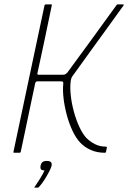

<svg xmlns="http://www.w3.org/2000/svg" viewBox="-20 -693 582 871"><path d="M44 0Q40 0 41 -4Q76 -171 111.5 -337Q147 -503 182 -669Q184 -673 187 -673Q190 -673 193 -673Q196 -673 199.5 -673Q203 -673 206 -673Q209 -673 212 -673Q217 -673 215 -669Q207 -631 199 -592.5Q191 -554 183 -515.5Q175 -477 166.5 -438.5Q158 -400 150 -362Q149 -359 149.5 -356.5Q150 -354 155 -354H265Q273 -354 277 -356.5Q281 -359 285 -363Q313 -401 341 -439.5Q369 -478 397 -516Q425 -554 452.5 -592.5Q480 -631 508 -669Q509 -670 510 -671.5Q511 -673 512 -673Q515 -673 518.5 -673Q522 -673 525 -673Q528 -673 531.5 -673Q535 -673 538 -673Q540 -673 541 -671.5Q542 -670 541 -669Q503 -616 464.5 -563Q426 -510 388 -457.5Q350 -405 312 -352Q305 -343 303.5 -337.5Q302 -332 301 -327Q297 -297 301 -260.5Q305 -224 315 -187Q325 -150 339.5 -118.5Q354 -87 371 -68Q389 -50 411 -39Q433 -28 458 -28Q460 -28 463 -27Q466 -26 465 -24L461 -5Q460 0 457 0Q420 0 392 -12.5Q364 -25 344 -46Q325 -66 309.5 -98.5Q294 -131 283.5 -169.5Q273 -208 268.5 -245.5Q264 -283 267 -313Q268 -321 264.5 -322.5Q261 -324 258 -324Q231 -324 203.5 -324Q176 -324 149 -324Q149 -324 145.5 -323Q142 -322 140 -317Q132 -278 123.5 -239Q115 -200 107 -160.5Q99 -121 90.5 -82Q82 -43 74 -4Q73 0 69 0Q66 0 63 0Q60 0 56.5 0Q53 0 50 0Q47 0 44 0ZM214 59Q212 68 203 85.5Q194 103 182 122Q170 141 157 155Q154 158 154 158Q153 158 146 158Q139 158 135 158Q136 157 136 156.5Q136 156 139 152Q149 138 162 117Q175 96 182 80Q169 80 165.5 74.5Q162 69 164 59Q166 48 172.5 42.5Q179 37 192 37Q206 37 211 42.5Q216 48 214 59Z"/></svg>

Font: Glory Thin
Style: Italic
Weight: 100
Italic angle: -12°
Designer: Robert Leuschke
Foundry: Robert Leuschke
Version: Version 1.011